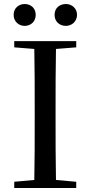

<svg xmlns="http://www.w3.org/2000/svg" viewBox="-20 -937 451 957"><path d="M103 -808C133 -808 158 -829 158 -863C158 -897 133 -917 103 -917C74 -917 48 -897 48 -863C48 -829 74 -808 103 -808ZM309 -808C336 -808 364 -829 364 -863C364 -897 336 -917 309 -917C277 -917 252 -897 252 -863C252 -829 277 -808 309 -808ZM51 -701 151 -693C153 -593 153 -493 153 -392V-339C153 -239 153 -138 151 -40L51 -31V0H360V-31L259 -40C257 -140 257 -239 257 -340V-392C257 -493 257 -593 259 -693L360 -701V-732H51Z"/></svg>

Font: Noto Serif CJK SC Medium
Style: Regular
Weight: 500
Designer: Ryoko NISHIZUKA 西塚涼子 (kana & ideographs); Frank Grießhammer (Latin, Greek & Cyrillic); Wenlong ZHANG 张文龙 (bopomofo); San
Foundry: Adobe
Version: Version 2.001;hotconv 1.1.0;makeotfexe 2.6.0